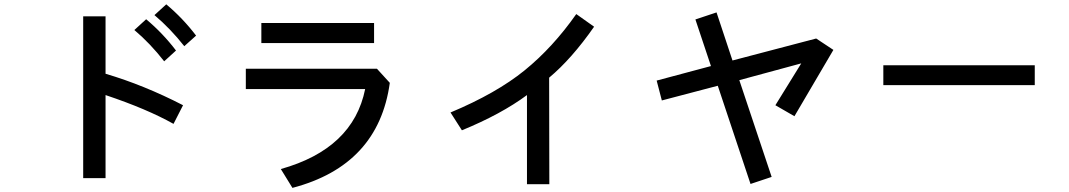

<svg xmlns="http://www.w3.org/2000/svg" viewBox="-20 -829 5040 905"><path d="M372.1 10.7V-752H477.5V-481.4Q659.2 -427.7 842.8 -333L797.9 -245.1Q672.9 -315.4 477.5 -380.9V10.7ZM708 -757.8 763.7 -808.6Q841.8 -743.2 904.3 -661.1L848.6 -611.3Q784.2 -693.4 708 -757.8ZM613.3 -687.5 668.9 -738.3Q747.1 -672.9 809.6 -590.8L753.9 -540Q687.5 -625 613.3 -687.5Z M1211.9 -626V-720.7H1743.2V-626ZM1138.7 -409.2V-504.9H1756.8L1817.4 -438.5Q1763.7 -49.8 1358.4 56.6L1303.7 -32.2Q1644.5 -127.9 1701.2 -409.2Z M2103.5 -298.8Q2320.3 -389.6 2453.1 -497.6Q2585.9 -605.5 2696.3 -762.7L2780.3 -703.1Q2674.8 -551.8 2568.4 -462.9L2569.3 39.1H2463.9V-380.9Q2342.8 -291 2157.2 -214.8Z M3257.8 -737.3 3357.4 -770.5 3432.6 -543.9 3827.1 -647.5 3908.2 -593.8 3724.6 -281.2 3634.8 -333 3756.8 -530.3 3464.8 -451.2 3617.2 4.9 3517.6 38.1 3363.3 -424.8 3099.6 -355.5 3075.2 -449.2 3331.1 -517.6Z M4143.6 -427.7V-521.5H4857.4V-427.7Z"/></svg>

Font: Gothic A1 SemiBold
Style: Regular
Weight: 600
Version: Version 2.50